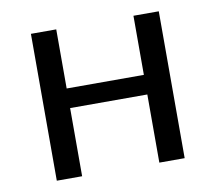

<svg xmlns="http://www.w3.org/2000/svg" viewBox="-61 -557 704 627"><g transform="rotate(-10 291.0 -243.5)"><path d="M503 -487V0H419V-226H163V0H79V-487H163V-291H419V-487Z"/></g></svg>

Font: Exo 2
Style: Regular
Weight: 400
Designer: Natanael Gama
Version: Version 1.001;PS 001.001;hotconv 1.0.70;makeotf.lib2.5.58329